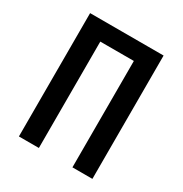

<svg xmlns="http://www.w3.org/2000/svg" viewBox="-171 -863 942 991"><g transform="rotate(30 300.0 -367.5)"><path d="M81 0V-735H519V0H400V-634H200V0Z"/></g></svg>

Font: Iosevka Custom Extended
Style: Bold
Weight: 700
Width: 7
Monospace: yes
Designer: Belleve Invis
Foundry: Belleve Invis
Version: Version 11.2.4; ttfautohint (v1.8.4)